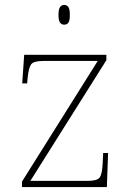

<svg xmlns="http://www.w3.org/2000/svg" viewBox="-20 -758 529 778"><path d="M69 0V-22L376 -511H155Q116 -511 106 -497Q96 -483 92 -442L90 -420H70L78 -536H411V-514L103 -25H335Q374 -25 384 -39Q394 -53 396 -95L398 -138H418L413 0ZM240 -658Q230 -658 223.5 -666Q217 -674 217 -698Q217 -721 223.5 -729.5Q230 -738 240 -738Q251 -738 257 -729.5Q263 -721 263 -698Q263 -674 257 -666Q251 -658 240 -658Z"/></svg>

Font: Noto Serif Armenian Thin
Style: Regular
Weight: 250
Version: Version 2.007